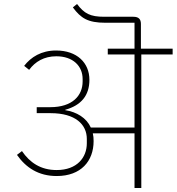

<svg xmlns="http://www.w3.org/2000/svg" viewBox="-20 -942 885 962"><path d="M264 -60C386 -60 449 -135 449 -235C449 -249 448 -262 445 -274H654V0H688V-669H845V-698H686V-822C686 -846 675 -858 648 -858H502C432 -858 402 -874 366 -922L345 -905C385 -851 420 -828 508 -828H654V-698H520V-669H654V-303H435C413 -352 364 -381 307 -390V-392C386 -414 428 -463 428 -542C428 -627 366 -689 261 -689C187 -689 135 -656 101 -612L126 -592C156 -633 201 -660 262 -660C346 -660 394 -611 394 -546V-534C394 -463 343 -405 232 -405H164V-375H234C358 -375 415 -318 415 -246V-224C415 -153 366 -90 264 -90C183 -90 129 -128 90 -185L65 -166C110 -102 173 -60 264 -60Z"/></svg>

Font: IBM Plex Devanagari ExtraLight
Style: Regular
Weight: 200
Designer: Mike Abbink, Paul van der Laan, Pieter van Rosmalen, Erin McLaughlin
Foundry: Bold Monday
Version: Version 1.0